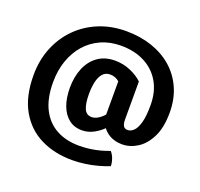

<svg xmlns="http://www.w3.org/2000/svg" viewBox="-147 -846 1258 1206"><g transform="rotate(20 482.5 -243.0)"><path d="M679.5 -160.5Q679.5 -128.5 688.2 -114.8Q697 -101 716.5 -101Q738 -101 757 -119.5Q776 -138 787.8 -180.8Q799.5 -223.5 799.5 -296.5Q799.5 -385.5 762.2 -450Q725 -514.5 657.2 -549.8Q589.5 -585 498.5 -585Q425.5 -585 365.8 -558.2Q306 -531.5 263.2 -483Q220.5 -434.5 197.5 -368.2Q174.5 -302 174.5 -223.5Q174.5 -117 210.2 -46Q246 25 311 60.5Q376 96 463.5 96Q516 96 566 86.2Q616 76.5 662.5 58.5Q678.5 75.5 687.2 101Q696 126.5 696 148.5Q662.5 162 621.8 173Q581 184 537.8 190Q494.5 196 454 196Q335 196 242.5 150.2Q150 104.5 97 11.2Q44 -82 44 -223.5Q44 -323 77.8 -406.8Q111.5 -490.5 172.5 -552.2Q233.5 -614 316.8 -648Q400 -682 498.5 -682Q591.5 -682 670 -655.5Q748.5 -629 806.2 -578.8Q864 -528.5 896.2 -456.5Q928.5 -384.5 928.5 -293Q928.5 -194.5 896.8 -130.5Q865 -66.5 816.2 -35.5Q767.5 -4.5 714.5 -4.5Q667.5 -4.5 632 -24Q596.5 -43.5 577 -77Q557.5 -110.5 557.5 -151.5V-368.5Q545.5 -379 530.2 -385.2Q515 -391.5 495.5 -391.5Q465 -391.5 446.2 -369.8Q427.5 -348 419.5 -312Q411.5 -276 411.5 -232Q411.5 -168.5 426 -134.2Q440.5 -100 476.5 -100Q497 -100 518.2 -112.8Q539.5 -125.5 557 -145.8Q574.5 -166 583.5 -187.5L629.5 -127.5Q617.5 -99 589.5 -69.8Q561.5 -40.5 524.5 -20.8Q487.5 -1 447 -1Q395 -1 359 -29.5Q323 -58 304.2 -108.8Q285.5 -159.5 285.5 -226.5Q285.5 -300.5 309.8 -358.8Q334 -417 381 -450.5Q428 -484 495.5 -484Q551.5 -484 600.8 -462.2Q650 -440.5 679.5 -411.5Z"/></g></svg>

Font: Signika SemiBold
Style: Regular
Weight: 600
Designer: Anna Giedry
Foundry: Anna Giedry
Version: Version 2.001